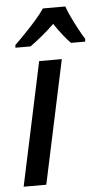

<svg xmlns="http://www.w3.org/2000/svg" viewBox="-54 -801 447 836"><g transform="rotate(-5 169.0 -383.0)"><path d="M15 0 130 -539H229L114 0ZM33 -618Q53 -637 78 -663Q103 -689 127 -716Q151 -743 166 -766H264Q272 -743 285 -716Q298 -689 312 -663Q326 -637 338 -618L337 -606H275Q259 -622 240.5 -645.5Q222 -669 205 -695Q177 -668 149.5 -645.5Q122 -623 98 -606H32Z"/></g></svg>

Font: Noto Sans SemiCondensed Medium
Style: Italic
Weight: 500
Width: 4
Italic angle: -12°
Designer: Monotype Design Team
Foundry: Monotype Imaging Inc.
Version: Version 2.013; ttfautohint (v1.8.4.7-5d5b)